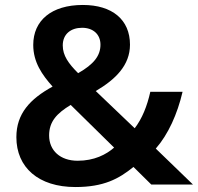

<svg xmlns="http://www.w3.org/2000/svg" viewBox="-20 -744 798 774"><path d="M314 -724C187 -724 114 -661 114 -563C114 -493 150 -442 192 -395C101 -345 46 -286 46 -191C46 -69 135 10 284 10C398 10 459 -23 518 -71L590 0H758L608 -145C658 -202 695 -284 716 -374H586C573 -316 553 -266 523 -227L366 -377C446 -424 504 -481 504 -564C504 -665 432 -724 314 -724ZM311 -632C355 -632 385 -606 385 -564C385 -519 358 -485 295 -449C256 -488 233 -520 233 -561C233 -607 266 -632 311 -632ZM265 -321 440 -149C408 -121 360 -96 293 -96C223 -96 178 -137 178 -198C178 -254 209 -287 265 -321Z"/></svg>

Font: Noto Sans Georgian SemiBold
Style: Regular
Weight: 600
Designer: Monotype Design Team, Akaki Razmadze
Foundry: Google LLC
Version: Version 2.005